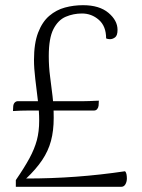

<svg xmlns="http://www.w3.org/2000/svg" viewBox="-20 -720 549 740"><path d="M168 -504Q168 -463 173 -425.5Q178 -388 182.5 -349.5Q187 -311 187 -266Q187 -216 176.5 -177Q166 -138 142.5 -103Q119 -68 81 -32Q179 -32 273.5 -39Q368 -46 462 -60Q466 -56 467.5 -48.5Q469 -41 469 -32Q469 -20 463.5 -10Q458 0 447 0H41V-26Q74 -74 93.5 -110Q113 -146 122 -179.5Q131 -213 131 -255Q131 -291 126 -332.5Q121 -374 116 -415.5Q111 -457 111 -489Q111 -553 127 -594.5Q143 -636 170 -659Q197 -682 230.5 -691Q264 -700 300 -700Q363 -700 398 -670.5Q433 -641 433 -605Q433 -583 423.5 -576Q414 -569 404 -569Q395 -569 389 -572Q389 -619 361 -643.5Q333 -668 296 -668Q263 -668 233.5 -655.5Q204 -643 186 -608Q168 -573 168 -504ZM30 -292 31 -311Q32 -320 37 -325Q42 -330 49 -330H288Q292 -330 302 -330Q312 -330 324.5 -330.5Q337 -331 347 -331.5Q357 -332 361 -332L360 -313Q359 -305 354.5 -299.5Q350 -294 342 -294H90Q80 -294 60 -293.5Q40 -293 30 -292Z"/></svg>

Font: Arima Light
Style: Regular
Weight: 300
Designer: Joana Correia and Natanael Gama
Foundry: NDISCOVER
Version: Version 1.101;gftools[0.9.23]